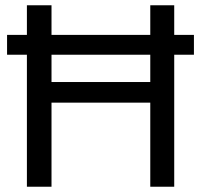

<svg xmlns="http://www.w3.org/2000/svg" viewBox="-20 -708 762 728"><path d="M549.8 0H640.6V-500.5H715.3V-575.7H640.6V-688H549.8V-575.7H175.3V-688H82V-575.7H6.8V-500.5H82V0H175.3V-318.8H549.8ZM549.8 -397H175.3V-500.5H549.8Z"/></svg>

Font: Arimo
Style: Regular
Weight: 400
Designer: Steve Matteson
Foundry: Monotype Imaging Inc.
Version: Version 1.32